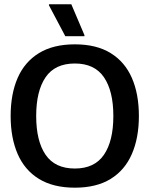

<svg xmlns="http://www.w3.org/2000/svg" viewBox="-20 -870 702 902"><path d="M331.7 11.7Q230 11.7 162.9 -29.6Q95.8 -70.8 62.9 -146.7Q30 -222.5 30 -325Q30 -428.3 62.9 -503.8Q95.8 -579.2 162.9 -620.4Q230 -661.7 331.7 -661.7Q433.3 -661.7 500 -620.4Q566.7 -579.2 599.6 -503.8Q632.5 -428.3 632.5 -325Q632.5 -222.5 599.6 -146.7Q566.7 -70.8 500 -29.6Q433.3 11.7 331.7 11.7ZM331.7 -78.3Q424.2 -78.3 468.3 -142.9Q512.5 -207.5 512.5 -325Q512.5 -442.5 468.3 -507.1Q424.2 -571.7 331.7 -571.7Q238.3 -571.7 194.2 -507.1Q150 -442.5 150 -325Q150 -207.5 194.2 -142.9Q238.3 -78.3 331.7 -78.3ZM286.7 -700 210 -845V-850H315L376.7 -705V-700Z"/></svg>

Font: Familjen Grotesk GF Medium
Style: Regular
Weight: 500
Designer: Anders Wikstroem, Jonas Baeckman, Matilda Gysing, Kristian Moeller
Foundry: Familjen STHLM AB
Version: Version 2.000; Beta; Release 4; Build 6